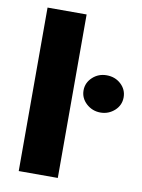

<svg xmlns="http://www.w3.org/2000/svg" viewBox="-83 -784 622 841"><g transform="rotate(10 228.0 -363.5)"><path d="M59.6 -727.1H233.4V0H59.6ZM304.2 -338.9Q277.8 -363.3 277.8 -397.5Q277.8 -431.6 304.2 -456.1Q330.1 -480 366.7 -480Q404.3 -480 430.2 -456.1Q456.1 -432.1 456.1 -397.5Q456.1 -362.8 430.2 -338.9Q403.3 -314.5 367.2 -314.5Q331.1 -314.5 304.2 -338.9Z"/></g></svg>

Font: My Font
Style: Regular
Weight: 500
Designer: Rasmus Andersson
Foundry: rsms
Version: Version 0.001